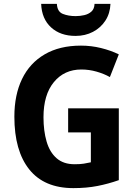

<svg xmlns="http://www.w3.org/2000/svg" viewBox="-20 -1052 705 989"><path d="M331 -494H592V-124Q538 -105 482 -94Q426 -83 358 -83Q208 -83 131 -179Q54 -275 54 -451Q54 -563 93.5 -645Q133 -727 210 -772Q287 -817 397 -817Q450 -817 500.5 -804.5Q551 -792 592 -772L546 -655Q516 -672 477.5 -683Q439 -694 399 -694Q311 -694 257.5 -629Q204 -564 204 -448Q204 -378 220 -323Q236 -268 271.5 -237Q307 -206 364 -206Q393 -206 411.5 -209Q430 -212 448 -216V-370H331ZM549 -1032Q547 -983 523 -946Q499 -909 459 -888Q419 -867 369 -867Q291 -867 243 -911Q195 -955 192 -1032H273Q275 -992 303.5 -980.5Q332 -969 370 -969Q392 -969 414 -974Q436 -979 451 -992.5Q466 -1006 467 -1032Z"/></svg>

Font: Noto Sans Telugu UI SemiCondensed
Style: Bold
Weight: 700
Width: 4
Designer: Jelle Bosma - Monotype Design Team
Foundry: Monotype Imaging Inc.
Version: Version 2.005; ttfautohint (v1.8.4.7-5d5b)